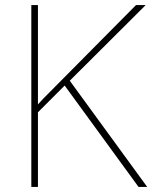

<svg xmlns="http://www.w3.org/2000/svg" viewBox="-20 -800 598 754"><path d="M558 -66 254 -483 552 -780H514L179 -442C161 -424 144 -407 129 -390V-780H103V-66H129V-359L234 -464L524 -66Z"/></svg>

Font: Noto Sans Malayalam UI Thin
Style: Regular
Weight: 100
Designer: Jelle Bosma - Monotype Design Team
Foundry: Monotype Imaging Inc.
Version: Version 2.104